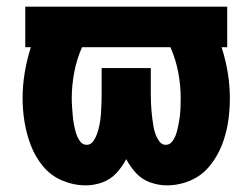

<svg xmlns="http://www.w3.org/2000/svg" viewBox="-20 -550 760 578"><path d="M482 8Q519 8 553 -6.5Q587 -21 610.5 -49.5Q634 -78 647.5 -112Q661 -146 666.5 -182Q672 -218 672 -254Q672 -293 665.5 -332Q659 -371 647 -408H664V-530H56V-408H73Q61 -371 54.5 -332Q48 -293 48 -254Q48 -218 54 -182Q60 -146 73 -112Q86 -78 109.5 -49.5Q133 -21 167.5 -6.5Q202 8 238 8Q264 8 288.5 -1Q313 -10 330.5 -29Q348 -48 360 -71Q372 -48 389.5 -29Q407 -10 432 -1Q457 8 482 8ZM241 -114Q228 -114 220 -126Q212 -138 208.5 -150.5Q205 -163 202.5 -176Q200 -189 199 -201.5Q198 -214 197 -227.5Q196 -241 196 -254Q196 -293 203.5 -332.5Q211 -372 227 -408H493Q509 -372 516.5 -332.5Q524 -293 524 -254Q524 -241 523.5 -227.5Q523 -214 521.5 -201.5Q520 -189 517.5 -176Q515 -163 511.5 -150.5Q508 -138 500 -126Q492 -114 479 -114Q467 -114 459.5 -124.5Q452 -135 448 -146.5Q444 -158 442 -169.5Q440 -181 438.5 -193Q437 -205 436 -217Q435 -229 434.5 -241Q434 -253 434 -265V-345H286V-265Q286 -253 285.5 -241Q285 -229 284.5 -217Q284 -205 282.5 -193Q281 -181 278.5 -169.5Q276 -158 272 -146.5Q268 -135 260.5 -124.5Q253 -114 241 -114Z"/></svg>

Font: Iosevka Sparkle Heavy
Style: Regular
Weight: 900
Designer: Belleve Invis
Foundry: Belleve Invis
Version: Version 4.5.0; ttfautohint (v1.8.3)